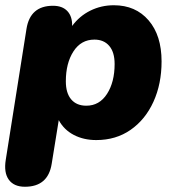

<svg xmlns="http://www.w3.org/2000/svg" viewBox="-23 -523 663 732"><path d="M72 189Q30 189 10.5 162Q-9 135 -1 86L78 -413Q92 -501 179 -501Q215 -501 234 -480.5Q253 -460 252 -424Q280 -462 321.5 -482.5Q363 -503 411 -503Q494 -503 543.5 -445.5Q593 -388 593 -289Q593 -203 562 -135Q531 -67 475 -28Q419 11 344 11Q296 11 258.5 -8.5Q221 -28 201 -65L174 102Q160 189 72 189ZM306 -120Q356 -120 385 -165Q414 -210 414 -279Q414 -324 393.5 -348Q373 -372 337 -372Q286 -372 257 -327Q228 -282 228 -213Q228 -168 248.5 -144Q269 -120 306 -120Z"/></svg>

Font: Nunito Black
Style: Italic
Weight: 900
Italic angle: -9°
Designer: Vernon Adams
Foundry: Vernon Adams
Version: Version 3.601; ttfautohint (v1.8.2.53-6de2)